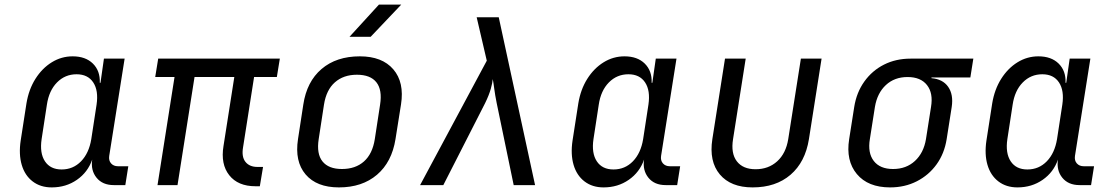

<svg xmlns="http://www.w3.org/2000/svg" viewBox="-20 -805 4840 835"><path d="M205 10Q156 10 122 -16Q88 -42 74.5 -88Q61 -134 70 -194L95 -355Q105 -416 134 -462Q163 -508 205 -534Q247 -560 296 -560Q352 -560 384 -528.5Q416 -497 414 -445H417L432 -550H522L455 -127Q452 -107 463 -94.5Q474 -82 493 -82H538L525 0H475Q426 0 400 -32Q374 -64 381 -111Q362 -56 314.5 -23Q267 10 205 10ZM248 -68Q298 -68 332.5 -103.5Q367 -139 377 -200L400 -350Q409 -411 385.5 -446.5Q362 -482 313 -482Q263 -482 228 -446.5Q193 -411 184 -350L161 -200Q152 -139 175.5 -103.5Q199 -68 248 -68Z M1091 5Q1015 5 977 -43Q939 -91 952 -170L999 -470H826L752 0H665L739 -470H655L668 -550H1197L1184 -470H1085L1037 -164Q1030 -123 1047.5 -101Q1065 -79 1100 -79H1124L1110 5Z M1454 10Q1357 10 1309 -46.5Q1261 -103 1276 -200L1299 -350Q1314 -450 1378.5 -505Q1443 -560 1545 -560Q1642 -560 1690.5 -503.5Q1739 -447 1724 -351L1700 -200Q1684 -100 1619.5 -45Q1555 10 1454 10ZM1467 -70Q1526 -70 1563 -103Q1600 -136 1610 -200L1633 -350Q1643 -414 1617 -447Q1591 -480 1532 -480Q1474 -480 1436.5 -447Q1399 -414 1389 -350L1366 -200Q1356 -136 1382.5 -103Q1409 -70 1467 -70ZM1500 -645 1628 -785H1725L1592 -645Z M1807 0 2097 -541 2053 -730H2149L2307 0H2214L2140 -357Q2133 -392 2129.5 -419Q2126 -446 2123 -461Q2122 -446 2114.5 -419Q2107 -392 2090 -357L1908 0Z M2605 10Q2556 10 2522 -16Q2488 -42 2474.5 -88Q2461 -134 2470 -194L2495 -355Q2505 -416 2534 -462Q2563 -508 2605 -534Q2647 -560 2696 -560Q2752 -560 2784 -528.5Q2816 -497 2814 -445H2817L2832 -550H2922L2855 -127Q2852 -107 2863 -94.5Q2874 -82 2893 -82H2938L2925 0H2875Q2826 0 2800 -32Q2774 -64 2781 -111Q2762 -56 2714.5 -23Q2667 10 2605 10ZM2648 -68Q2698 -68 2732.5 -103.5Q2767 -139 2777 -200L2800 -350Q2809 -411 2785.5 -446.5Q2762 -482 2713 -482Q2663 -482 2628 -446.5Q2593 -411 2584 -350L2561 -200Q2552 -139 2575.5 -103.5Q2599 -68 2648 -68Z M3253 10Q3158 10 3110.5 -46.5Q3063 -103 3078 -200L3133 -550H3223L3168 -200Q3158 -138 3184.5 -103.5Q3211 -69 3266 -69Q3322 -69 3360 -103.5Q3398 -138 3408 -200L3463 -550H3553L3498 -200Q3482 -100 3418 -45Q3354 10 3253 10Z M3851 10Q3755 10 3706.5 -48Q3658 -106 3673 -200L3695 -340Q3705 -403 3739 -450.5Q3773 -498 3824.5 -524Q3876 -550 3940 -550H4213L4200 -468H4031V-465Q4080 -461 4103.5 -427.5Q4127 -394 4119 -340L4097 -200Q4087 -137 4053 -90Q4019 -43 3967 -16.5Q3915 10 3851 10ZM3864 -70Q3921 -70 3959 -105Q3997 -140 4007 -200L4029 -340Q4039 -400 4011.5 -435Q3984 -470 3927 -470Q3870 -470 3832.5 -435Q3795 -400 3785 -340L3763 -200Q3753 -140 3780 -105Q3807 -70 3864 -70Z M4405 10Q4356 10 4322 -16Q4288 -42 4274.5 -88Q4261 -134 4270 -194L4295 -355Q4305 -416 4334 -462Q4363 -508 4405 -534Q4447 -560 4496 -560Q4552 -560 4584 -528.5Q4616 -497 4614 -445H4617L4632 -550H4722L4655 -127Q4652 -107 4663 -94.5Q4674 -82 4693 -82H4738L4725 0H4675Q4626 0 4600 -32Q4574 -64 4581 -111Q4562 -56 4514.5 -23Q4467 10 4405 10ZM4448 -68Q4498 -68 4532.5 -103.5Q4567 -139 4577 -200L4600 -350Q4609 -411 4585.5 -446.5Q4562 -482 4513 -482Q4463 -482 4428 -446.5Q4393 -411 4384 -350L4361 -200Q4352 -139 4375.5 -103.5Q4399 -68 4448 -68Z"/></svg>

Font: JetBrains Mono NL
Style: Italic
Weight: 400
Italic angle: -9°
Monospace: yes
Designer: Philipp Nurullin, Konstantin Bulenkov
Foundry: JetBrains
Version: Version 2.305; ttfautohint (v1.8.4.7-5d5b)